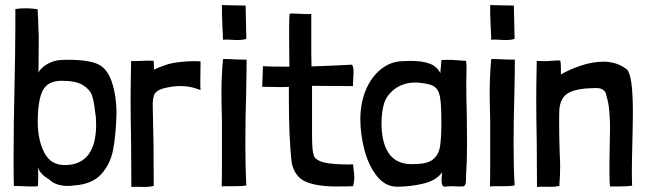

<svg xmlns="http://www.w3.org/2000/svg" viewBox="-20 -740 2566 763"><path d="M130 -703Q126 -704 112 -705.5Q98 -707 80 -707Q58 -707 41 -704V-638Q41 -544 37 -362Q36 -318 35 -254.5Q34 -191 34 -111Q34 -37 35 -1L75 0Q87 1 109 1Q124 1 130 0Q131 -1 131 -7L132 -39Q132 -60 130 -74Q142 -46 174 -28Q190 -13 206 -8Q226 -1 249 -1Q259 -1 275 -3Q346 -8 382 -47.5Q418 -87 429 -142.5Q440 -198 443 -285Q443 -361 423.5 -417Q404 -473 362 -488Q315 -505 227 -502Q201 -501 180 -491.5Q159 -482 146.5 -469.5Q134 -457 133 -450L134 -594L132 -645Q132 -665 131 -672Q131 -675 130.5 -680.5Q130 -686 130 -695ZM237 -84Q181 -84 155.5 -134.5Q130 -185 130 -256Q130 -340 149.5 -379.5Q169 -419 225 -419Q282 -419 310 -401.5Q338 -384 346 -359.5Q354 -335 358 -294Q362 -277 362 -244Q362 -165 330.5 -124.5Q299 -84 237 -84Z M575 -499Q555 -499 543 -498Q534 -498 522.5 -497.5Q511 -497 501 -498Q499 -394 499 -346Q499 -287 501 -169L502 3Q518 2 533.5 2.5Q549 3 556 3Q574 3 591 -1V-5Q591 -179 587 -316Q586 -355 596 -369Q606 -383 634 -390Q668 -398 695 -398Q721 -398 743 -393Q762 -388 777 -382Q776 -392 776 -412L777 -495Q777 -497 753 -497Q727 -497 694.5 -493.5Q662 -490 639 -482Q624 -477 611.5 -472Q599 -467 592 -463Q592 -472 591.5 -478.5Q591 -485 591 -497Q591 -499 575 -499Z M864 -631Q866 -597 866 -582Q877 -583 885 -582.5Q893 -582 899 -582Q907 -581 923 -581Q949 -581 959 -586L956 -718Q924 -718 862 -720Q861 -697 864 -631ZM866 -504Q860 -438 860 -369Q860 -331 862 -261V-177V-87Q862 -28 861 1Q865 0 883 0Q889 0 917 0Q945 0 959 -3Q955 -75 955 -167Q955 -265 958 -361Q960 -455 960 -500V-503Q924 -503 894 -505Q873 -506 866 -505Z M1201 -684 1174 -685Q1145 -687 1131 -686Q1129 -669 1129 -627V-580L1130 -475Q1047 -475 1025 -477L1022 -395L1098 -394Q1122 -394 1128 -395V-347Q1128 -191 1139 -94Q1151 -37 1195 -18Q1239 1 1317 1Q1362 1 1383 0Q1388 -18 1388 -36Q1388 -47 1383 -87Q1343 -85 1294.5 -90Q1246 -95 1230 -115Q1224 -129 1222 -148Q1220 -167 1220 -212V-246V-399Q1274 -398 1383 -398Q1382 -408 1384 -430L1385 -453Q1385 -475 1379 -483Q1283 -478 1218 -476L1217 -532V-685Q1212 -684 1201 -684Z M1734 -500Q1734 -492 1732 -472Q1730 -458 1730 -449Q1716 -477 1686.5 -487.5Q1657 -498 1612 -498L1580 -497Q1533 -496 1494.5 -465.5Q1456 -435 1434 -383Q1412 -331 1412 -266Q1412 -207 1428 -145Q1444 -83 1477.5 -40.5Q1511 2 1559 2Q1609 2 1661 -10Q1713 -22 1737 -55Q1737 -48 1735.5 -38Q1734 -28 1735 -20Q1735 -1 1745 2Q1750 2 1756 1Q1762 0 1770 0L1802 1H1819Q1828 -1 1830 -9Q1832 -17 1832 -27Q1832 -37 1832 -40Q1836 -99 1836 -171L1835 -283Q1833 -357 1833 -395Q1833 -441 1834 -464V-474Q1834 -482 1832 -498L1806 -500Q1770 -503 1747 -502Q1734 -502 1734 -500ZM1734 -256Q1734 -190 1728.5 -157Q1723 -124 1700 -106Q1677 -88 1626 -88Q1501 -81 1496 -242Q1496 -291 1504 -320Q1512 -358 1547.5 -385.5Q1583 -413 1635 -412Q1683 -409 1702.5 -398Q1722 -387 1728 -357.5Q1734 -328 1734 -256Z M1930 -631Q1932 -597 1932 -582Q1943 -583 1951 -582.5Q1959 -582 1965 -582Q1973 -581 1989 -581Q2015 -581 2025 -586L2022 -718Q1990 -718 1928 -720Q1927 -697 1930 -631ZM1932 -504Q1926 -438 1926 -369Q1926 -331 1928 -261V-177V-87Q1928 -28 1927 1Q1931 0 1949 0Q1955 0 1983 0Q2011 0 2025 -3Q2021 -75 2021 -167Q2021 -265 2024 -361Q2026 -455 2026 -500V-503Q1990 -503 1960 -505Q1939 -506 1932 -505Z M2197 -500Q2189 -500 2181 -499Q2173 -498 2167 -498Q2157 -497 2141 -497Q2125 -497 2113 -498Q2111 -394 2111 -346Q2111 -287 2113 -169L2114 3Q2123 2 2139 2Q2147 2 2165.5 2.5Q2184 3 2203 -1V-5Q2206 -44 2206 -81Q2206 -99 2204 -137Q2202 -201 2202 -257Q2202 -293 2203 -306Q2207 -353 2239.5 -371Q2272 -389 2341 -390Q2387 -393 2390 -358Q2399 -331 2401.5 -296Q2404 -261 2404 -255Q2405 -227 2403 -162L2402 -98V-55Q2402 -15 2404 1H2437Q2473 1 2492 -2Q2491 -21 2491 -65Q2491 -99 2493 -175Q2495 -255 2495 -293Q2495 -443 2471 -464Q2436 -493 2381 -495Q2335 -495 2289 -479.5Q2243 -464 2209 -444V-469Q2209 -486 2207 -497Q2207 -500 2197 -500Z"/></svg>

Font: Londrina Solid Light
Style: Regular
Weight: 300
Designer: Marcelo Magalhaes
Foundry: Marcelo Magalhães
Version: Version 1.002